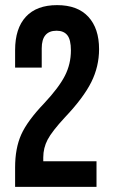

<svg xmlns="http://www.w3.org/2000/svg" viewBox="-20 -730 440 750"><path d="M39 -76Q39 -151 63 -204.5Q87 -258 153 -327Q210 -388 233.5 -434Q257 -480 257 -533Q257 -575 243 -592.5Q229 -610 201 -610Q143 -610 143 -541V-466H39V-534Q39 -619 81 -664.5Q123 -710 203 -710Q283 -710 325 -664.5Q367 -619 367 -538Q367 -470 336.5 -409Q306 -348 234 -272Q183 -217 166 -184.5Q149 -152 149 -115V-100H357V0H39Z"/></svg>

Font: Booming Bebas 2
Style: Regular
Weight: 400
Designer: Ryoichi Tsunekawa
Foundry: Ryoichi Tsunekawa
Version: Version 2.000